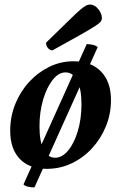

<svg xmlns="http://www.w3.org/2000/svg" viewBox="-20 -732 533 846"><path d="M186 12Q109 12 67 -32Q25 -76 25 -156Q25 -218 47 -273Q69 -328 108 -370.5Q147 -413 197 -437.5Q247 -462 304 -462Q381 -462 425 -417Q469 -372 469 -291Q469 -230 446.5 -175Q424 -120 385 -78Q346 -36 295 -12Q244 12 186 12ZM223 -37Q254 -37 280.5 -69Q307 -101 323 -155Q339 -209 339 -273Q339 -339 320.5 -376Q302 -413 269 -413Q238 -413 212 -380Q186 -347 170 -293Q154 -239 154 -175Q154 -109 172 -73Q190 -37 223 -37ZM131.8 93.8Q117.1 93.8 103.5 90.7Q89.8 87.5 83.5 80.5L362.1 -537.6Q375.4 -537.6 389.1 -534.5Q402.7 -531.3 410.4 -524.3ZM211 -510Q201 -510 192 -519.5Q183 -529 183 -544Q245 -604 280 -638.5Q315 -673 333 -688.5Q351 -704 360 -708Q369 -712 377 -712Q396 -712 412.5 -692.5Q429 -673 429 -651Q429 -644 424 -637Q419 -630 399 -617Q379 -604 335 -579Q291 -554 211 -510Z"/></svg>

Font: Petrona
Style: Bold Italic
Weight: 700
Italic angle: -9°
Designer: Ringo R. Seeber
Foundry: Ringo R. Seeber
Version: Version 2.001; ttfautohint (v1.8.3)